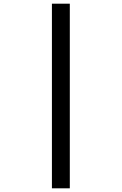

<svg xmlns="http://www.w3.org/2000/svg" viewBox="-20 -821 660 1041"><path d="M261.5 200V-801H358.5V200Z"/></svg>

Font: Monaspace Radon Var
Style: Regular
Weight: 400
Designer: Riley Cran and the Lettermatic Team
Version: Version 1.000 (Monaspace Radon Var)